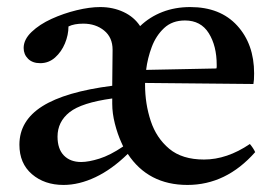

<svg xmlns="http://www.w3.org/2000/svg" viewBox="-20 -512 783 544"><path d="M698 -274 391 -277Q391 -274 391 -272Q391 -218 407 -169.5Q423 -121 459.5 -90.5Q496 -60 558 -60Q623 -60 688 -104Q698 -92 703 -81Q621 12 511 12Q400 12 342 -76Q297 -32 250.5 -10Q204 12 160 12Q106 12 70.5 -18.5Q35 -49 35 -102Q35 -170 100 -211Q165 -252 298 -269V-271Q298 -296 298.5 -321Q299 -346 299 -371Q299 -406 275 -425.5Q251 -445 216 -445Q190 -445 174 -437Q174 -413 164 -389Q154 -365 136 -349Q118 -333 94 -333Q72 -333 59.5 -345.5Q47 -358 47 -376Q47 -400 69.5 -421.5Q92 -443 126 -458.5Q160 -474 197 -483Q234 -492 264 -492Q300 -492 330 -478Q360 -464 377 -438Q404 -464 440 -478Q476 -492 519 -492Q604 -492 652 -439.5Q700 -387 700 -304Q700 -294 699.5 -286.5Q699 -279 698 -274ZM329 -97Q327 -102 324 -108Q313 -132 305.5 -161.5Q298 -191 298 -218V-233Q211 -221 177 -194Q143 -167 143 -125Q143 -90 161 -71.5Q179 -53 210 -53Q231 -53 261.5 -62.5Q292 -72 329 -97ZM394 -314 593 -318Q594 -320 594 -323.5Q594 -327 594 -328Q594 -382 571.5 -418Q549 -454 504 -454Q468 -454 445 -432.5Q422 -411 410 -379Q398 -347 394 -314Z"/></svg>

Font: Tiro Bangla
Style: Regular
Weight: 400
Designer: Bangla: John Hudson & Fiona Ross. Latin: John Hudson.
Foundry: Tiro Typeworks Ltd.
Version: Version 1.60